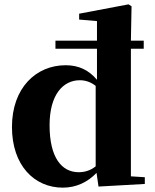

<svg xmlns="http://www.w3.org/2000/svg" viewBox="-20 -846 713 883"><path d="M646 0V-31L582 -35V-622H641V-659H582L585 -817L571 -826L344 -783V-756L426 -749V-659H235V-622H426V-479C388 -524 342 -546 282 -546C146 -546 35 -442 35 -262C35 -85 138 17 269 17C330 17 383 -8 424 -51L433 12ZM208 -270C208 -412 271 -477 347 -477C371 -477 396 -470 420 -451V-81C396 -62 370 -54 342 -54C265 -54 208 -119 208 -270Z"/></svg>

Font: Noto Serif CJK SC Black
Style: Regular
Weight: 900
Designer: Ryoko NISHIZUKA 西塚涼子 (kana & ideographs); Frank Grießhammer (Latin, Greek & Cyrillic); Wenlong ZHANG 张文龙 (bopomofo); San
Foundry: Adobe
Version: Version 2.001;hotconv 1.1.0;makeotfexe 2.6.0